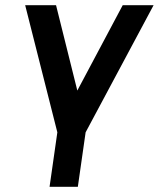

<svg xmlns="http://www.w3.org/2000/svg" viewBox="-20 -520 612 740"><path d="M77 -500 201 -10 171 200H280L310 -10L572 -500H453L278 -171L196 -500Z"/></svg>

Font: Unageo
Style: SemiBold-Italic
Weight: 600
Designer: Richard Sepsi
Foundry: Richard Sepsi
Version: Version 2.000